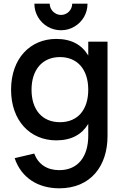

<svg xmlns="http://www.w3.org/2000/svg" viewBox="-20 -766 673 1041"><path d="M310.5 -602C337 -602 361 -608.5 383 -621.5C427 -647 454.5 -693.5 454.5 -746H371.5C371.5 -713 345 -685 310.5 -685C277.5 -685 249.5 -713 249.5 -746H166.5C166.5 -719.5 173 -695.5 186 -673.5C211.5 -629.5 258.5 -602 310.5 -602ZM285 -555C143.5 -555 40 -448.5 40 -279.5C40 -112.5 142.5 -5 285 -5C368 -5 424.5 -37.5 458.5 -94.5V-30C458.5 81.5 404 156.5 301.5 156.5C234.5 156.5 187.5 124.5 165.5 66.5L59.5 91.5C95 197.5 185.5 255 301.5 255C470.5 255 563 135.5 563 -28.5V-540H458.5V-465C424.5 -522 368.5 -555 285 -555ZM305 -103.5C209.5 -103.5 151 -170 151 -279.5C151 -386.5 208.5 -456.5 305 -456.5C399.5 -456.5 458.5 -390 458.5 -279.5C458.5 -173 403.5 -103.5 305 -103.5Z"/></svg>

Font: Vela Sans SemBd
Style: Regular
Weight: 600
Designer: Principal design: Mikhail Sharanda - project Manrope.
Design modification: Ravid Balaliev
Foundry: Mikhail Sharanda
Version: Version 1.001